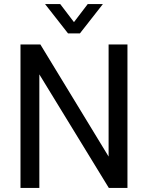

<svg xmlns="http://www.w3.org/2000/svg" viewBox="-20 -917 722 937"><path d="M80 0ZM602 -700V0H511L172 -554V0H80V-700H177L510 -153V-700ZM200 -897H274L341 -809L408 -897H482L370 -754H312Z"/></svg>

Font: Sarabun
Style: Regular
Weight: 400
Designer: Suppakit Chalermlarp | Katatrad Co.,Ltd.
Foundry: Cadson Demak Co.,Ltd.
Version: Version 1.000; ttfautohint (v1.6)